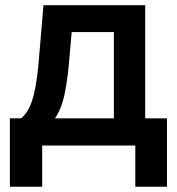

<svg xmlns="http://www.w3.org/2000/svg" viewBox="-20 -561 682 740"><path d="M18.1 158.7V-105H61Q78.6 -118.7 90.3 -141.1Q102.1 -163.6 109.9 -194.6Q117.7 -225.6 122.8 -264.4Q127.9 -303.2 131.3 -349.1L147.5 -541H539.6V-105H623.5V158.7H501.5V0H142.6V158.7ZM191.9 -105H418.9V-437.5H256.3L248.5 -349.1Q242.2 -263.7 230 -203.1Q217.8 -142.6 191.9 -105Z"/></svg>

Font: Inter 17pt SemiBold
Style: Regular
Weight: 600
Version: Version 4.001;git-66647c0bb